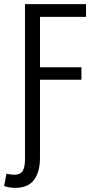

<svg xmlns="http://www.w3.org/2000/svg" viewBox="-36 -713 467 922"><path d="M39 189Q6 189 -16 180L-5 121Q13 126 34 126Q61 126 72.5 108.5Q84 91 84 51V-693H377V-632H156V-390H355V-330H156V45Q156 112 127.5 150.5Q99 189 39 189Z"/></svg>

Font: Ubuntu Sans Condensed
Style: Regular
Weight: 400
Width: 3
Designer: Dalton Maag Ltd
Foundry: Dalton Maag Ltd
Version: Version 1.006; ttfautohint (v1.8.4.7-5d5b)